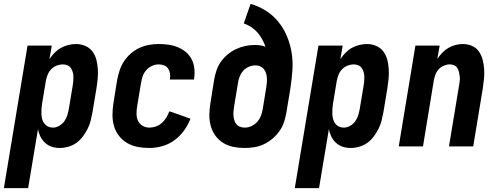

<svg xmlns="http://www.w3.org/2000/svg" viewBox="-54 -755 2574 990"><path d="M-34 215 88 -520H213L201 -450Q212 -467 227 -482.5Q242 -498 260 -508Q278 -518 298.5 -523Q319 -528 338 -528Q364 -528 386.5 -518Q409 -508 423 -489Q437 -470 443 -446.5Q449 -423 450.5 -398Q452 -373 449.5 -347.5Q447 -322 443 -297L423 -177Q419 -155 413.5 -133Q408 -111 397.5 -90.5Q387 -70 373 -51Q359 -32 340 -18.5Q321 -5 298.5 1.5Q276 8 254 8Q232 8 212.5 1.5Q193 -5 178 -19Q163 -33 154 -51.5Q145 -70 142 -90L91 215ZM219 -97Q235 -97 251 -106Q267 -115 277.5 -129.5Q288 -144 293 -160.5Q298 -177 301 -194L321 -314Q323 -326 324 -338Q325 -350 324.5 -362Q324 -374 320.5 -385Q317 -396 310.5 -405Q304 -414 293 -418.5Q282 -423 270 -423Q255 -423 239 -417Q223 -411 211 -399Q199 -387 192.5 -371.5Q186 -356 183 -341L163 -221Q161 -207 160 -193.5Q159 -180 159.5 -167Q160 -154 163.5 -141Q167 -128 174.5 -118Q182 -108 193.5 -102.5Q205 -97 219 -97Z M716 8Q685 8 656 2.5Q627 -3 602 -17.5Q577 -32 559.5 -54.5Q542 -77 534 -104.5Q526 -132 526 -162.5Q526 -193 531 -223L550 -343Q555 -368 563 -392.5Q571 -417 585.5 -439Q600 -461 620.5 -479Q641 -497 665 -508Q689 -519 714 -523.5Q739 -528 764 -528Q790 -528 815 -524.5Q840 -521 863 -511.5Q886 -502 904.5 -486.5Q923 -471 934 -449.5Q945 -428 948 -402.5Q951 -377 947 -351L946 -345H822V-348Q825 -362 822.5 -376.5Q820 -391 812.5 -402Q805 -413 792 -418Q779 -423 764 -423Q747 -423 729.5 -415Q712 -407 699.5 -392.5Q687 -378 681.5 -361Q676 -344 673 -326L653 -206Q650 -187 650 -168Q650 -149 657.5 -132.5Q665 -116 681 -106.5Q697 -97 716 -97Q733 -97 750 -103Q767 -109 780.5 -121Q794 -133 803.5 -148.5Q813 -164 819 -181L835 -176L928 -143Q916 -111 895 -82Q874 -53 845.5 -32Q817 -11 783 -1.5Q749 8 716 8Z M1206 8Q1176 8 1147.5 2Q1119 -4 1095.5 -19Q1072 -34 1056 -56.5Q1040 -79 1032.5 -106.5Q1025 -134 1025.5 -164Q1026 -194 1031 -223L1050 -343Q1054 -367 1062 -391Q1070 -415 1084.5 -436Q1099 -457 1119.5 -474Q1140 -491 1163.5 -502Q1187 -513 1211 -518Q1235 -523 1259 -523Q1274 -523 1288.5 -521Q1303 -519 1315 -514Q1308 -534 1297.5 -553Q1287 -572 1273.5 -587.5Q1260 -603 1242 -615Q1224 -627 1203 -634L1238 -735Q1281 -723 1318 -699Q1355 -675 1382 -641.5Q1409 -608 1426 -567Q1443 -526 1450 -481.5Q1457 -437 1453.5 -390Q1450 -343 1443 -297L1423 -177Q1419 -152 1411 -127Q1403 -102 1387.5 -80Q1372 -58 1351.5 -40.5Q1331 -23 1307 -11.5Q1283 0 1257 4Q1231 8 1206 8ZM1208 -97Q1226 -97 1243 -105Q1260 -113 1272.5 -127Q1285 -141 1291.5 -158.5Q1298 -176 1301 -194L1319 -305Q1321 -318 1322 -330.5Q1323 -343 1322 -355.5Q1321 -368 1317 -379.5Q1313 -391 1305.5 -400Q1298 -409 1286.5 -413.5Q1275 -418 1263 -418Q1246 -418 1228.5 -410.5Q1211 -403 1199.5 -389.5Q1188 -376 1181.5 -359.5Q1175 -343 1173 -326L1153 -206Q1151 -194 1150 -181.5Q1149 -169 1150 -157Q1151 -145 1154.5 -134Q1158 -123 1165.5 -114Q1173 -105 1184.5 -101Q1196 -97 1208 -97Z M1466 215 1588 -520H1713L1701 -450Q1712 -467 1727 -482.5Q1742 -498 1760 -508Q1778 -518 1798.5 -523Q1819 -528 1838 -528Q1864 -528 1886.5 -518Q1909 -508 1923 -489Q1937 -470 1943 -446.5Q1949 -423 1950.5 -398Q1952 -373 1949.5 -347.5Q1947 -322 1943 -297L1923 -177Q1919 -155 1913.5 -133Q1908 -111 1897.5 -90.5Q1887 -70 1873 -51Q1859 -32 1840 -18.5Q1821 -5 1798.5 1.5Q1776 8 1754 8Q1732 8 1712.5 1.5Q1693 -5 1678 -19Q1663 -33 1654 -51.5Q1645 -70 1642 -90L1591 215ZM1719 -97Q1735 -97 1751 -106Q1767 -115 1777.5 -129.5Q1788 -144 1793 -160.5Q1798 -177 1801 -194L1821 -314Q1823 -326 1824 -338Q1825 -350 1824.5 -362Q1824 -374 1820.5 -385Q1817 -396 1810.5 -405Q1804 -414 1793 -418.5Q1782 -423 1770 -423Q1755 -423 1739 -417Q1723 -411 1711 -399Q1699 -387 1692.5 -371.5Q1686 -356 1683 -341L1663 -221Q1661 -207 1660 -193.5Q1659 -180 1659.5 -167Q1660 -154 1663.5 -141Q1667 -128 1674.5 -118Q1682 -108 1693.5 -102.5Q1705 -97 1719 -97Z M2002 0 2088 -520H2213L2201 -451Q2212 -468 2226.5 -483Q2241 -498 2258 -508Q2275 -518 2294.5 -523Q2314 -528 2333 -528Q2358 -528 2380.5 -518Q2403 -508 2416 -488.5Q2429 -469 2435 -445.5Q2441 -422 2442.5 -397Q2444 -372 2441.5 -347Q2439 -322 2435 -297L2386 0H2261L2313 -314Q2315 -326 2316.5 -338Q2318 -350 2316.5 -361.5Q2315 -373 2312.5 -384Q2310 -395 2304 -404.5Q2298 -414 2287.5 -418.5Q2277 -423 2265 -423Q2250 -423 2234.5 -416.5Q2219 -410 2208 -398Q2197 -386 2191.5 -371Q2186 -356 2183 -341L2127 0Z"/></svg>

Font: Iosevka Curly Extrabold
Style: Italic
Weight: 800
Italic angle: -9°
Monospace: yes
Designer: Belleve Invis
Foundry: Belleve Invis
Version: Version 22.1.2; ttfautohint (v1.8.4)